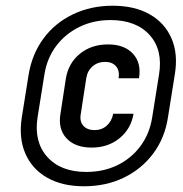

<svg xmlns="http://www.w3.org/2000/svg" viewBox="-20 -760 640 670"><path d="M273 -110Q197 -110 144.5 -140Q92 -170 68.5 -224Q45 -278 56 -350L80 -500Q92 -572 132 -626Q172 -680 234.5 -710Q297 -740 373 -740Q450 -740 502.5 -710Q555 -680 578.5 -626Q602 -572 590 -500L566 -350Q555 -278 514.5 -224Q474 -170 412 -140Q350 -110 273 -110ZM281 -160Q341 -160 389.5 -183.5Q438 -207 470 -250Q502 -293 511 -350L535 -500Q549 -586 502 -638Q455 -690 365 -690Q306 -690 257 -666Q208 -642 176 -599.5Q144 -557 135 -500L111 -350Q98 -265 145 -212.5Q192 -160 281 -160ZM300 -245Q242 -245 212 -277.5Q182 -310 191 -363L210 -487Q219 -540 259 -572.5Q299 -605 357 -605Q414 -605 444 -572.5Q474 -540 465 -487H394Q398 -513 385 -528.5Q372 -544 347 -544Q321 -544 303 -528.5Q285 -513 281 -487L262 -363Q257 -337 270.5 -321.5Q284 -306 310 -306Q335 -306 352.5 -321.5Q370 -337 375 -363H446Q437 -310 397 -277.5Q357 -245 300 -245Z"/></svg>

Font: NKDuy Mono SemiBold
Style: Italic
Weight: 600
Italic angle: -9°
Monospace: yes
Designer: NKDuy
Foundry: NKDuy
Version: Version 2.251; ttfautohint (v1.8.4.7-5d5b)